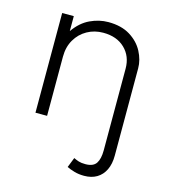

<svg xmlns="http://www.w3.org/2000/svg" viewBox="-108 -581 789 893"><g transform="rotate(15 286.5 -135.0)"><path d="M379 225Q353.5 225 331.8 218.8Q310 212.5 295 205L314 157Q326 163 338.5 167Q351 171 371 171Q408.5 171 422.8 149.5Q437 128 437 87V-306Q437 -366 398.2 -403.5Q359.5 -441 294 -441Q251.5 -441 216.8 -421.5Q182 -402 161.5 -366.8Q141 -331.5 141 -285V0H85V-480H141V-408Q173.5 -454.5 216.8 -474.8Q260 -495 304 -495Q367 -495 409 -469Q451 -443 472 -403.2Q493 -363.5 493 -323V97Q493 137.5 479.2 166Q465.5 194.5 440 209.8Q414.5 225 379 225Z"/></g></svg>

Font: Geologica Cursive Thin
Style: Regular
Weight: 250
Designer: Sindre Bremnes, Frode Helland
Foundry: Monokrom Skriftforlag AS
Version: Version 1.010;gftools[0.9.28]